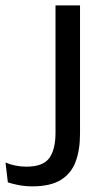

<svg xmlns="http://www.w3.org/2000/svg" viewBox="-90 -498 396 697"><path d="M111.5 -86V-478.5H200.5V-86ZM27.5 178.5Q1.5 178.5 -22 174Q-45.5 169.5 -61.5 164L-70 92Q-52.5 99.5 -33.5 103.2Q-14.5 107 6 107Q66 107 88.8 76Q111.5 45 111.5 -16V-141H200.5V-13Q200.5 47 184.2 89.8Q168 132.5 130.2 155.5Q92.5 178.5 27.5 178.5Z"/></svg>

Font: Anek Latin Expanded
Style: Regular
Weight: 400
Width: 7
Designer: Yesha Goshar
Foundry: Ek Type
Version: Version 1.003